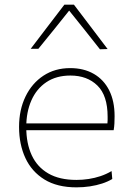

<svg xmlns="http://www.w3.org/2000/svg" viewBox="-20 -797 568 826"><path d="M309 9Q226 9 171.2 -24.8Q116.5 -58.5 89.2 -117.2Q62 -176 62 -251Q62 -324.5 89.8 -381.8Q117.5 -439 167 -471.5Q216.5 -504 282 -504Q340.5 -504 383.5 -479.2Q426.5 -454.5 449.8 -408.2Q473 -362 473 -297Q473 -280 472.2 -265.8Q471.5 -251.5 469 -237L442 -264Q443 -272.5 443 -280Q443 -287.5 443 -295Q443 -386 399 -429Q355 -472 283 -472Q222 -472 179.5 -443.5Q137 -415 115 -365Q93 -315 93 -251V-249Q93 -180 116.5 -129.2Q140 -78.5 187.8 -50.8Q235.5 -23 309 -23Q335.5 -23 361.5 -27Q387.5 -31 412.2 -39.2Q437 -47.5 460 -61L463 -27Q444 -15.5 419.5 -7.5Q395 0.5 366.8 4.8Q338.5 9 309 9ZM78 -237V-266H447L469 -263V-237ZM410 -585Q375 -629.5 340.8 -672.5Q306.5 -715.5 271 -759.5H284Q249 -715.5 214.8 -673Q180.5 -630.5 145 -587H112Q148 -634.5 184.5 -682.2Q221 -730 257 -777H298Q334 -730 370.2 -682Q406.5 -634 443 -586Z"/></svg>

Font: Commissioner Thin Thin
Style: Regular
Weight: 250
Version: Version 1.000